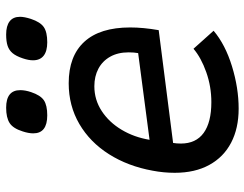

<svg xmlns="http://www.w3.org/2000/svg" viewBox="-108 -700 815 640"><g transform="rotate(-90 300.0 -379.5)"><path d="M44.5 -205Q44.5 -242 51.5 -278.5Q66.5 -361 106.5 -424.2Q146.5 -487.5 207.2 -523Q268 -558.5 343 -558.5Q433.5 -558.5 481.2 -506.5Q529 -454.5 529 -353.5Q529 -310.5 520 -258.5L144 -210.5Q142 -198.5 142 -184.5Q142 -134.5 177.2 -108.8Q212.5 -83 280 -83Q332 -83 380 -100Q428 -117 458 -142.5L518 -75.5Q472 -36.5 399.5 -14.2Q327 8 258.5 8Q193 8 145 -17Q97 -42 70.8 -89.8Q44.5 -137.5 44.5 -205ZM446 -358.5Q446 -394.5 431.5 -420.2Q417 -446 391.5 -459.5Q366 -473 333 -473Q288 -473 250.5 -448.5Q213 -424 188 -382.2Q163 -340.5 154.5 -289L443.5 -327Q446 -341 446 -358.5ZM176 -676.5Q176 -692.5 182.5 -712Q192.5 -744 210.5 -755.5Q228.5 -767 261.5 -767Q320 -767 320 -720Q320 -703.5 313.5 -684Q303 -652.5 286.2 -641.2Q269.5 -630 236 -630Q176 -630 176 -676.5ZM419.5 -677.5Q419.5 -692.5 426 -711.5Q433.5 -734 443.5 -745.8Q453.5 -757.5 468 -762.2Q482.5 -767 505.5 -767Q534 -767 549.2 -755.5Q564.5 -744 564.5 -720.5Q564.5 -706.5 557.5 -684.5Q547 -653 530.2 -641.5Q513.5 -630 479.5 -630Q450 -630 434.8 -642Q419.5 -654 419.5 -677.5Z"/></g></svg>

Font: JuliaMono Medium
Style: Italic
Weight: 500
Italic angle: -9°
Monospace: yes
Designer: cormullion
Foundry: corm
Version: Version 0.054; ttfautohint (v1.8.4)